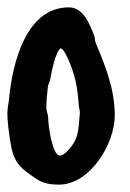

<svg xmlns="http://www.w3.org/2000/svg" viewBox="-29 -614 353 522"><path d="M283 -300C283 -372 258 -433 231 -498C230 -502 229 -504 229 -508C229 -514 221 -533 219 -537C208 -563 191 -594 158 -594C41 -594 5 -440 -4 -349C-5 -335 -9 -320 -9 -306C-9 -283 -5 -257 -2 -235C7 -172 23 -159 71 -127C89 -115 110 -112 131 -112C216 -112 283 -223 283 -300ZM97 -320C97 -340 99 -358 101 -377C102 -385 107 -393 108 -401C111 -417 121 -472 136 -483C145 -479 152 -462 156 -454C175 -411 182 -376 185 -330C185 -323 189 -312 188 -305C183 -258 187 -236 151 -200C147 -196 138 -191 134 -191C113 -191 102 -273 102 -294C102 -303 97 -311 97 -320Z"/></svg>

Font: ChillLongCangKaiShu Bold
Style: Regular
Weight: 700
Version: Version 3.500;Glyphs 3.1.1 (3135)